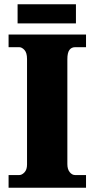

<svg xmlns="http://www.w3.org/2000/svg" viewBox="-20 -875 440 895"><path d="M20 0V-59H70Q82 -59 94 -71.5Q106 -84 106 -108V-600Q106 -629 94 -642Q82 -655 70 -655H20V-714H381V-655H330Q313 -655 303.5 -642Q294 -629 294 -599V-110Q294 -86 305 -72.5Q316 -59 330 -59H381V0ZM62 -766V-855H334V-766Z"/></svg>

Font: Noto Serif Armenian SemiCondensed Black
Style: Regular
Weight: 900
Width: 4
Designer: Monotype Design Team
Foundry: Monotype Imaging Inc.
Version: Version 2.008; ttfautohint (v1.8.4.7-5d5b)